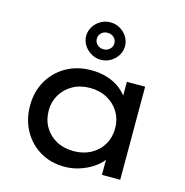

<svg xmlns="http://www.w3.org/2000/svg" viewBox="-118 -925 1009 1046"><g transform="rotate(15 386.5 -402.5)"><path d="M337 10Q260 10 200 -25.5Q140 -61 105.5 -123Q71 -185 71 -264Q71 -343 106.5 -404.5Q142 -466 204 -501Q266 -536 345 -536Q393 -536 433.5 -523.5Q474 -511 504 -489Q534 -467 552 -440.5Q570 -414 572 -385L547 -389V-525H650V0H547V-133L569 -134Q565 -109 545.5 -83.5Q526 -58 493.5 -37Q461 -16 421 -3Q381 10 337 10ZM363 -85Q418 -85 460.5 -108Q503 -131 527 -171.5Q551 -212 551 -264Q551 -314 527 -354Q503 -394 460.5 -417.5Q418 -441 363 -441Q308 -441 266 -417.5Q224 -394 200 -354Q176 -314 176 -264Q176 -212 200 -171.5Q224 -131 266 -108Q308 -85 363 -85ZM377 -604Q349 -604 324 -618.5Q299 -633 283.5 -657Q268 -681 268 -709Q268 -738 283 -762Q298 -786 323 -800.5Q348 -815 377 -815Q407 -815 432 -800.5Q457 -786 472 -762Q487 -738 487 -709Q487 -681 472 -657Q457 -633 432 -618.5Q407 -604 377 -604ZM377 -663Q398 -663 412.5 -676.5Q427 -690 427 -709Q427 -730 412.5 -743Q398 -756 377 -756Q356 -756 342 -742.5Q328 -729 328 -709Q328 -690 342.5 -676.5Q357 -663 377 -663Z"/></g></svg>

Font: Lexend Exa
Style: Regular
Weight: 400
Designer: Bonnie Shaver-Troup, Thomas Jockin
Foundry: Lexend
Version: Version 1.007